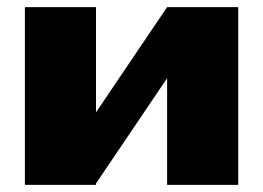

<svg xmlns="http://www.w3.org/2000/svg" viewBox="-20 -520 740 540"><path d="M650 0H450V-300L250 -4V0H50V-500H250V-204L450 -500H650Z"/></svg>

Font: Tokeely Brookings
Style: Regular
Weight: 400
Designer: Peter Wiegel
Foundry: Peter Wiegel
Version: Version 2.001